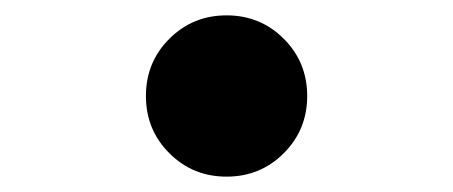

<svg xmlns="http://www.w3.org/2000/svg" viewBox="-20 -380 590 250"><path d="M275 -150Q231 -150 200.5 -180.5Q170 -211 170 -255Q170 -299 200.5 -329.5Q231 -360 275 -360Q319 -360 349.5 -329.5Q380 -299 380 -255Q380 -211 349.5 -180.5Q319 -150 275 -150Z"/></svg>

Font: Winky Sans Black
Style: Regular
Weight: 900
Designer: Simon Atzbach
Foundry: typofactur
Version: Version 1.205